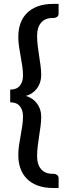

<svg xmlns="http://www.w3.org/2000/svg" viewBox="-20 -790 344 960"><path d="M242.5 -700Q205.5 -700 185.5 -676.5Q165.5 -653 165.5 -612.5Q165.5 -584.5 168.8 -559.2Q172 -534 175.8 -509.5Q179.5 -485 182.8 -461.2Q186 -437.5 186 -413.5Q186 -395 180.5 -378.2Q175 -361.5 165 -348Q155 -334.5 140.8 -324.8Q126.5 -315 109 -310.5Q144 -300.5 165 -272.5Q186 -244.5 186 -207Q186 -183 182.8 -159.2Q179.5 -135.5 175.8 -111Q172 -86.5 168.8 -61Q165.5 -35.5 165.5 -8Q165.5 32.5 185.5 55.8Q205.5 79 242.5 79H249.5Q256.5 79 264.8 84.5Q273 90 273 101.5V150H246.5Q202 150 169.2 138Q136.5 126 114.8 104.2Q93 82.5 82.2 52.2Q71.5 22 71.5 -14.5Q71.5 -39.5 75.2 -63.8Q79 -88 83.2 -112Q87.5 -136 91.2 -160Q95 -184 95 -208Q95 -239.5 79.2 -259Q63.5 -278.5 31 -278.5V-342Q63.5 -342 79.2 -361.5Q95 -381 95 -412.5Q95 -436.5 91.2 -460.5Q87.5 -484.5 83.2 -508.5Q79 -532.5 75.2 -556.8Q71.5 -581 71.5 -606Q71.5 -642.5 82.2 -672.8Q93 -703 114.8 -724.8Q136.5 -746.5 169.2 -758.5Q202 -770.5 246.5 -770.5H273V-722Q273 -710.5 264.8 -705.2Q256.5 -700 249.5 -700Z"/></svg>

Font: LatoLatin Semibold
Style: Regular
Weight: 600
Designer: Lukasz Dziedzic with Adam Twardoch and Botio Nikoltchev
Foundry: tyPoland Lukasz Dziedzic
Version: Version 2.015; 2015-08-06; http://www.latofonts.com/